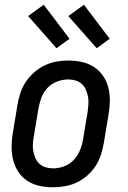

<svg xmlns="http://www.w3.org/2000/svg" viewBox="-20 -784 540 812"><path d="M204 8Q175 8 147 2Q119 -4 96 -19Q73 -34 58 -56.5Q43 -79 36 -106Q29 -133 29 -162Q29 -191 34 -221L54 -341Q58 -365 66 -390Q74 -415 89 -437.5Q104 -460 124.5 -478Q145 -496 169 -507.5Q193 -519 218.5 -523.5Q244 -528 269 -528Q298 -528 326 -522Q354 -516 377 -501Q400 -486 415.5 -463.5Q431 -441 438 -414Q445 -387 444.5 -358Q444 -329 439 -299L419 -179Q415 -155 407 -130Q399 -105 384.5 -82.5Q370 -60 349.5 -42Q329 -24 305 -12.5Q281 -1 255 3.5Q229 8 204 8ZM205 -72Q228 -72 251 -80.5Q274 -89 291 -106.5Q308 -124 317.5 -147Q327 -170 331 -193L351 -313Q353 -329 354 -345Q355 -361 352 -376Q349 -391 343 -405Q337 -419 326 -429Q315 -439 300 -443.5Q285 -448 269 -448Q246 -448 222.5 -439.5Q199 -431 182 -413.5Q165 -396 156 -373Q147 -350 143 -327L123 -207Q120 -191 119 -175Q118 -159 121 -144Q124 -129 130 -115Q136 -101 147 -91Q158 -81 173.5 -76.5Q189 -72 205 -72ZM389 -580 269 -716 335 -764 444 -620ZM219 -580 99 -716 165 -764 274 -620Z"/></svg>

Font: Iosevka Medium Oblique
Style: Regular
Weight: 500
Italic angle: -9°
Monospace: yes
Designer: Belleve Invis
Foundry: Belleve Invis
Version: Version 32.5.0; ttfautohint (v1.8.4)